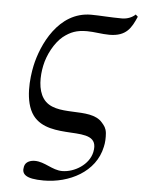

<svg xmlns="http://www.w3.org/2000/svg" viewBox="-58 -705 696 939"><g transform="rotate(5 290.5 -236.0)"><path d="M94 -367C81 -306 68 -189 117 -123C160 -66 237 -61 303 -57C377 -53 438 -49 422 28C409 91 338 134 278 134C229 134 190 96 141 96C122 96 95 103 90 129C82 165 101 188 192 188C316 188 445 124 471 -2C476 -23 477 -46 475 -70C472 -95 463 -105 451 -119C388 -194 219 -122 158 -211C129 -253 130 -318 141 -371C152 -425 184 -486 224 -519C259 -546 289 -558 340 -558C376 -558 412 -550 450 -550C534 -550 557 -595 581 -650L570 -660C556 -646 532 -635 504 -635C449 -635 393 -640 353 -640C192 -640 116 -469 94 -367Z"/></g></svg>

Font: Libertinus Sans
Style: Italic
Weight: 400
Italic angle: -12°
Designer: Philipp H. Poll, Khaled Hosny
Foundry: Caleb Maclennan
Version: Version 7.050;RELEASE